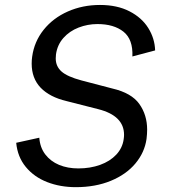

<svg xmlns="http://www.w3.org/2000/svg" viewBox="-20 -764 698 794"><path d="M304 -67.5Q353 -67.5 394 -82.2Q435 -97 460.8 -124.5Q486.5 -152 491.5 -188.5Q493 -198.5 493 -206.5Q493 -285.5 386.5 -312.5L255 -346Q185.5 -362.5 148.2 -401.2Q111 -440 111 -501Q111 -516 113 -529.5Q121.5 -592 160.5 -640.8Q199.5 -689.5 260.5 -716.5Q321.5 -743.5 393.5 -743.5Q464.5 -743.5 515.5 -717.2Q566.5 -691 593.2 -648Q620 -605 621.5 -555.5L527.5 -530.5Q530.5 -601 490.8 -632.8Q451 -664.5 383 -664.5Q342.5 -664.5 305 -650Q267.5 -635.5 242.2 -607Q217 -578.5 211.5 -539Q210.5 -528 210.5 -522.5Q210.5 -489.5 234.5 -468.2Q258.5 -447 316.5 -431.5L444.5 -398Q524 -379.5 556.2 -334Q588.5 -288.5 588.5 -228Q588.5 -210.5 586 -189.5Q578 -133.5 540 -88Q502 -42.5 438.2 -16.2Q374.5 10 293.5 10Q229 10 175 -11Q121 -32 86.8 -73.5Q52.5 -115 47 -173.5L142.5 -194.5Q145.5 -154 167.2 -125.5Q189 -97 224.2 -82.2Q259.5 -67.5 304 -67.5Z"/></svg>

Font: 1883 Sans
Style: Italic
Weight: 400
Italic angle: -8°
Designer: 1883 Sans project is a fork of Public Sans.
Version: Version 1.009